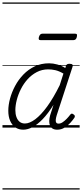

<svg xmlns="http://www.w3.org/2000/svg" viewBox="-20 -1030 663 1550"><path d="M168 17Q131 17 104 -1.5Q77 -20 62 -54.5Q47 -89 47 -136Q47 -182 61 -234Q75 -286 102 -336.5Q129 -387 169 -428.5Q209 -470 261 -494.5Q313 -519 376 -519Q408 -519 442.5 -509.5Q477 -500 507 -481L512 -497Q516 -508 522.5 -511.5Q529 -515 542 -515Q560 -515 565 -508Q570 -501 565 -489L438 -100Q431 -77 430 -62Q429 -47 434.5 -39.5Q440 -32 452 -32Q469 -32 485.5 -43Q502 -54 518 -70.5Q534 -87 546 -103Q552 -111 558 -112.5Q564 -114 573 -107Q583 -101 584 -94Q585 -87 581 -80Q569 -62 548.5 -39Q528 -16 501 0.5Q474 17 442 17Q419 17 404.5 8Q390 -1 383.5 -17Q377 -33 377.5 -54Q378 -75 385 -100Q392 -120 398.5 -141.5Q405 -163 412 -184Q368 -113 325 -68.5Q282 -24 242.5 -3.5Q203 17 168 17ZM104 -141Q104 -109 113 -84.5Q122 -60 139 -46.5Q156 -33 181 -33Q219 -33 265 -67.5Q311 -102 361 -170.5Q411 -239 462 -342L492 -436Q456 -457 426.5 -463.5Q397 -470 369 -470Q319 -470 277 -448Q235 -426 203 -390.5Q171 -355 149 -311.5Q127 -268 115.5 -223.5Q104 -179 104 -141ZM308 -706Q296 -706 293.5 -712.5Q291 -719 294 -731Q298 -744 304.5 -751Q311 -758 322 -758H587Q599 -758 601 -751Q603 -744 600 -731Q597 -718 590 -712Q583 -706 572 -706ZM0 490H623V500H0ZM0 -20H623V0H0ZM0 -505H623V-500H0ZM0 -1010H623V-1000H0Z"/></svg>

Font: Playwrite AU TAS Guides
Style: Regular
Weight: 400
Designer: Veronika Burian, José Scaglione
Foundry: TypeTogether
Version: Version 1.003